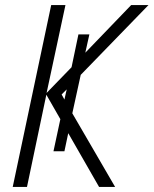

<svg xmlns="http://www.w3.org/2000/svg" viewBox="-20 -734 603 754"><path d="M30 0 181 -714H237L163 -369L261 -470L288 -599H331L315 -527L495 -714H563L297 -440L264 -289L432 0H369L248 -211L233 -140H190L217 -266L162 -362L86 0ZM222 -363 233 -343 242 -383Z"/></svg>

Font: Noto Sans SemiCondensed Light
Style: Italic
Weight: 300
Width: 4
Italic angle: -12°
Designer: Monotype Design Team
Foundry: Monotype Imaging Inc.
Version: Version 2.013; ttfautohint (v1.8.4.7-5d5b)